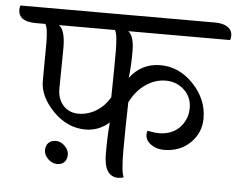

<svg xmlns="http://www.w3.org/2000/svg" viewBox="-96 -709 955 772"><g transform="rotate(5 382.0 -323.0)"><path d="M105 -80Q105 -99 116 -110Q127 -121 146 -121Q165 -121 181.5 -105Q198 -89 198 -70Q198 -51 187.5 -40Q177 -29 157.5 -29Q138 -29 121.5 -45Q105 -61 105 -80ZM143 -497 141 -332Q141 -290 164.5 -264Q188 -238 226 -238Q264 -238 297.5 -258.5Q331 -279 352 -315Q354 -429 354 -499Q354 -569 343 -586H117Q143 -568 143 -497ZM72 -356 73 -508Q73 -570 62 -586H23Q-47 -586 -47 -635Q-47 -642 -44 -651H741Q774 -651 792.5 -638.5Q811 -626 811 -603Q811 -595 808 -586H397Q421 -568 421 -506Q421 -444 415 -399Q462 -461 538 -461Q614 -461 671.5 -400.5Q729 -340 729 -263Q729 -205 687.5 -164Q646 -123 580 -123Q551 -123 528.5 -139Q506 -155 506 -179Q506 -186 509 -194Q536 -188 559 -188Q611 -190 640.5 -222.5Q670 -255 670 -299.5Q670 -344 639 -372.5Q608 -401 565 -401Q522 -401 483.5 -374.5Q445 -348 422 -301Q419 -198 419 -107.5Q419 -17 430 1Q419 5 408 5Q350 5 350 -87Q350 -162 355 -214Q313 -177 260 -177Q186 -177 129 -235.5Q72 -294 72 -356Z"/></g></svg>

Font: Laila
Style: Regular
Weight: 400
Designer: Hitesh Malaviya
Foundry: Indian Type Foundry
Version: Version 1.302;PS 1.0;hotconv 1.0.78;makeotf.lib2.5.61930; tt